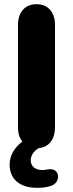

<svg xmlns="http://www.w3.org/2000/svg" viewBox="-20 -699 349 918"><path d="M157 199C176 199 200 198 223 190C274 174 269 100 208 111C198 113 189 114 181 114C150 114 127 97 127 68C127 46 140 23 166 9C216 4 243 -35 243 -90V-580C243 -639 211 -679 155 -679C98 -679 66 -639 66 -580V-90C66 -62 73 -39 87 -22C49 6 26 45 26 88C26 156 73 199 157 199Z"/></svg>

Font: SN Pro Heavy
Style: Regular
Weight: 800
Designer: Tobias Whetton
Foundry: Supernotes
Version: Version 1.001;Glyphs 3.2 (3249)